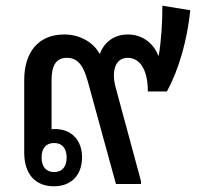

<svg xmlns="http://www.w3.org/2000/svg" viewBox="-20 -646 707 674"><path d="M169 8C231 8 268 -32 268 -94C268 -154 231 -193 173 -193C169 -193 165 -193 161 -192V-365C161 -413 175 -443 215 -443C256 -443 274 -411 288 -361L387 0H475V-10L386 -339C369 -402 388 -443 428 -443C472 -443 499 -400 499 -325H566C608 -402 637 -504 648 -610L550 -626C550 -565 546 -501 537 -450H536C517 -499 475 -525 429 -525C377 -525 344 -494 331 -458H329C310 -494 264 -525 206 -525C112 -525 65 -460 65 -365V-110C65 -34 105 8 169 8ZM170 -42C141 -42 126 -62 126 -93C126 -125 141 -144 170 -144C199 -144 214 -124 214 -93C214 -62 199 -42 170 -42Z"/></svg>

Font: Noto Sans Thai Looped SemiCondensed Medium
Style: Regular
Weight: 500
Width: 4
Designer: Sasikarn Vongin, Ben Mitchell
Foundry: The Fontpad Ltd
Version: Version 1.001